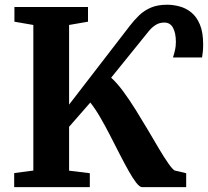

<svg xmlns="http://www.w3.org/2000/svg" viewBox="-20 -772 858 792"><path d="M38.5 0V-58L117.5 -68.5V-669L39.5 -682.5V-743H343V-682.5L265 -669V-340.5L515.5 -665.5Q533.5 -689 554 -708.8Q574.5 -728.5 602.2 -740.5Q630 -752.5 669.5 -752.5Q694.5 -752.5 720.8 -745.5Q747 -738.5 769 -720.8Q791 -703 804.5 -671Q818 -639 818 -589.5Q818 -569 816.5 -557.5Q815 -546 813.5 -535H693.5Q698.5 -550.5 702 -565.5Q705.5 -580.5 705.5 -599Q705.5 -635.5 693.8 -657.2Q682 -679 658 -679Q638 -679 622.8 -669.5Q607.5 -660 595.8 -646Q584 -632 573.5 -618.5L438.5 -451.5Q462 -430.5 487.8 -395.8Q513.5 -361 539.2 -319.8Q565 -278.5 589.8 -236.5Q614.5 -194.5 636 -158.2Q657.5 -122 674.5 -97.8Q691.5 -73.5 701 -68.5L748 -57.5V0H566.5Q556 0 541.8 -18.5Q527.5 -37 510.2 -67.8Q493 -98.5 473.5 -136.5Q454 -174.5 433.8 -214Q413.5 -253.5 393 -288.8Q372.5 -324 352.5 -349L265 -249V-68L350.5 -57.5V0Z"/></svg>

Font: Merriweather 24pt
Style: Bold
Weight: 700
Designer: Eben Sorkin
Foundry: Eben Sorkin
Version: Version 2.100